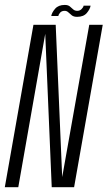

<svg xmlns="http://www.w3.org/2000/svg" viewBox="-48 -778 447 798"><path d="M-28 0 91 -675H183.5L210.5 -42L323 -675H379L260 0H167L140 -637.5L28 0ZM272.5 -708Q258.5 -708 250.5 -714.2Q242.5 -720.5 236 -726.8Q229.5 -733 220.5 -733Q209 -733 202.2 -725.8Q195.5 -718.5 194.5 -711.5H165Q167.5 -726 181.2 -741.8Q195 -757.5 221 -757.5Q234.5 -757.5 242 -751.5Q249.5 -745.5 256 -739.2Q262.5 -733 273.5 -733Q283.5 -733 291 -740.2Q298.5 -747.5 299.5 -754.5H328.5Q326.5 -740.5 313 -724.2Q299.5 -708 272.5 -708Z"/></svg>

Font: Anybody Condensed Light
Style: Italic
Weight: 300
Width: 3
Italic angle: -10°
Designer: Tyler Finck
Foundry: Etcetera Type Company
Version: Version 1.010; ttfautohint (v1.8.3) -l 8 -r 50 -G 200 -x 14 